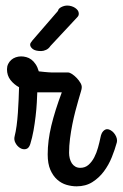

<svg xmlns="http://www.w3.org/2000/svg" viewBox="-20 -636 437 684"><path d="M252.9 27.8Q235.4 27.8 217 22.5Q198.7 17.1 183.8 3.9Q168.9 -9.3 159.4 -31Q149.9 -52.7 149.9 -85.9Q149.9 -134.3 162.8 -188.2Q175.8 -242.2 200.2 -307.1H124H112.8Q112.3 -292.5 111.1 -270Q109.9 -247.6 106.9 -222.2Q104 -196.8 99.4 -170.9Q94.7 -145 87.9 -123Q83 -107.4 72.5 -105Q62 -102.5 51.8 -108.6Q41.5 -114.7 35.2 -126.5Q28.8 -138.2 32.2 -150.9Q36.1 -166 39.1 -187.7Q42 -209.5 43.7 -233.6Q45.4 -257.8 46.4 -282Q47.4 -306.2 47.9 -325.2Q29.3 -335.4 17.1 -351.3Q4.9 -367.2 4.9 -389.2Q4.9 -399.4 9 -408Q13.2 -416.5 20 -422.6Q26.9 -428.7 36.1 -431.9Q45.4 -435.1 55.2 -435.1Q64 -435.1 73.5 -432.6Q83 -430.2 91.6 -423.8Q100.1 -417.5 106.9 -407.2Q113.8 -397 118.2 -381.8Q130.4 -380.4 138.9 -379.6Q147.5 -378.9 153.3 -378.4Q159.2 -377.9 163.1 -377.9Q167 -377.9 170.9 -377.9H223.1Q227.5 -377.9 236.1 -372.6Q244.6 -367.2 252.9 -358.6Q261.2 -350.1 266.8 -340.3Q272.5 -330.6 271 -321.8Q271 -318.8 267.6 -307.6Q264.2 -296.4 259.3 -279.3Q254.4 -262.2 248.5 -240Q242.7 -217.8 237.8 -193.4Q232.9 -168.9 229.5 -142.8Q226.1 -116.7 226.1 -91.8Q226.1 -81.5 228.5 -71.8Q231 -62 235.8 -54.4Q240.7 -46.9 248.3 -42.5Q255.9 -38.1 266.1 -38.1Q283.2 -38.1 295.4 -48.8Q307.6 -59.6 315.9 -75.7Q324.2 -91.8 329.3 -110.6Q334.5 -129.4 337.9 -146Q340.8 -161.6 347.7 -168.7Q354.5 -175.8 361.8 -175.8Q367.7 -175.8 374 -172.1Q380.4 -168.5 385.5 -162.6Q390.6 -156.7 393.8 -149.4Q397 -142.1 397 -134.8Q397 -132.3 396.5 -130.9Q396 -129.4 396 -127.9Q389.2 -103 378.2 -75.7Q367.2 -48.3 350.1 -25.4Q333 -2.4 309.1 12.7Q285.2 27.8 252.9 27.8ZM159.7 -472.2Q153.3 -462.4 144 -458.3Q134.8 -454.1 126.5 -454.1Q106 -454.1 96.7 -461.4Q87.4 -468.8 87.4 -477.1Q87.4 -481 90.1 -484.6Q92.8 -488.3 95.7 -492.2L186.5 -597.2Q188 -605.5 198.5 -610.8Q209 -616.2 219.7 -616.2Q227.1 -616.2 234.4 -614Q241.7 -611.8 247.6 -607.9Q253.4 -604 257.1 -598.9Q260.7 -593.8 260.7 -587.4Q260.7 -580.6 256.6 -576.2Q252.4 -571.8 248.5 -567.4Z"/></svg>

Font: Grand Hotel
Style: Regular
Weight: 400
Designer: Brian J. Bonislawsky & Jim Lyles for Astigmatic (AOETI)
Foundry: Astigmatic (AOETI)
Version: Version 001.000